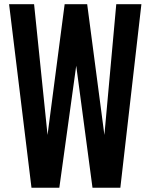

<svg xmlns="http://www.w3.org/2000/svg" viewBox="-20 -879 704 899"><path d="M127.4 0 22.5 -859.4H139.6L202.6 -247.1L282.7 -859.4H388.2L468.8 -247.1L524.4 -859.4H642.1L543.5 0H413.1L336.9 -571.3L257.8 0Z"/></svg>

Font: Antonio
Style: Bold
Weight: 700
Designer: Vernon Adams
Foundry: Vernon Adams
Version: Version 1.002